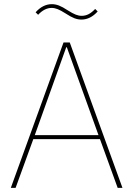

<svg xmlns="http://www.w3.org/2000/svg" viewBox="-20 -902 640 922"><path d="M545 0 460 -234H140L55 0H32L285 -698H315L568 0ZM301 -675H298L147 -253H453ZM371 -808Q354 -808 337 -814.5Q320 -821 294 -838Q272 -852 257 -858Q242 -864 228 -864Q194 -864 163 -831L151 -843Q186 -882 229 -882Q246 -882 263 -875.5Q280 -869 306 -852Q328 -838 343 -832Q358 -826 372 -826Q390 -826 405.5 -834Q421 -842 437 -859L449 -847Q414 -808 371 -808Z"/></svg>

Font: IBM Plex Sans Hebrew Thin
Style: Regular
Weight: 100
Designer: Mike Abbink, Paul van der Laan, Pieter van Rosmalen, Yanek Iontef
Foundry: Bold Monday
Version: Version 1.2